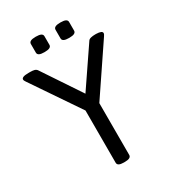

<svg xmlns="http://www.w3.org/2000/svg" viewBox="-205 -967 969 1079"><g transform="rotate(-30 279.5 -428.0)"><path d="M275 2Q235 2 235 -20V-359L26 -667Q18 -678 18 -685Q18 -693 28.5 -697.5Q39 -702 64 -702H75Q91 -702 101.5 -699Q112 -696 118 -687L282 -441L450 -688Q455 -696 467.5 -699Q480 -702 495 -702H502Q541 -701 541 -685Q541 -678 533 -667L323 -356V-20Q323 2 283 2ZM360 -758Q337 -758 326.5 -763.5Q316 -769 316 -780V-836Q316 -847 326.5 -852.5Q337 -858 360 -858Q383 -858 393.5 -852.5Q404 -847 404 -836V-780Q404 -769 393.5 -763.5Q383 -758 360 -758ZM200 -758Q177 -758 166.5 -763.5Q156 -769 156 -780V-836Q156 -847 166.5 -852.5Q177 -858 200 -858Q223 -858 233.5 -852.5Q244 -847 244 -836V-780Q244 -769 233.5 -763.5Q223 -758 200 -758Z"/></g></svg>

Font: Asap
Style: Regular
Weight: 400
Designer: Pablo Cosgaya
Foundry: Omnibus-Type
Version: Version 3.001